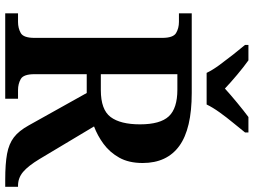

<svg xmlns="http://www.w3.org/2000/svg" viewBox="-138 -833 971 735"><g transform="rotate(90 347.5 -465.5)"><path d="M31 0V-49H64Q88 -49 106.5 -59.5Q125 -70 125 -112V-601Q125 -643 106.5 -654Q88 -665 64 -665H31V-714H336Q473 -714 538.5 -666.5Q604 -619 604 -526Q604 -473 583.5 -436.5Q563 -400 531 -376.5Q499 -353 464 -340L589 -131Q615 -88 638 -68.5Q661 -49 691 -49H695V0H668Q607 0 569 -7Q531 -14 506 -33Q481 -52 460 -90L336 -312H264V-112Q264 -70 282.5 -59.5Q301 -49 325 -49H358V0ZM325 -366Q400 -366 428 -403.5Q456 -441 456 -516Q456 -593 425.5 -626Q395 -659 323 -659H264V-366ZM259 -771Q248 -794 228.5 -820.5Q209 -847 188.5 -873Q168 -899 152 -918V-931H211Q235 -914 266 -888Q297 -862 319 -841Q342 -862 373.5 -888Q405 -914 428 -931H487V-918Q472 -899 450.5 -873Q429 -847 410 -820.5Q391 -794 380 -771Z"/></g></svg>

Font: Noto Serif Tibetan SemiBold
Style: Regular
Weight: 600
Designer: Monotype Design Team
Foundry: Monotype Imaging Inc.
Version: Version 2.103; ttfautohint (v1.8.4.7-5d5b)